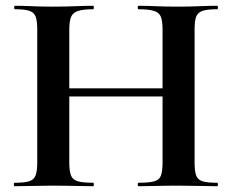

<svg xmlns="http://www.w3.org/2000/svg" viewBox="-20 -645 804 665"><path d="M543 -542Q543 -571 537.5 -586Q532 -601 514 -607Q496 -613 460 -613Q457 -613 457 -619Q457 -625 460 -625Q486 -625 519.5 -623.5Q553 -622 599 -622Q635 -622 670.5 -623.5Q706 -625 732 -625Q735 -625 735 -619Q735 -613 732 -613Q699 -613 682 -607.5Q665 -602 659.5 -587.5Q654 -573 654 -544V-81Q654 -52 659.5 -37Q665 -22 682 -17Q699 -12 732 -12Q735 -12 735 -6Q735 0 732 0Q706 0 670.5 -1Q635 -2 599 -2Q553 -2 519.5 -1Q486 0 460 0Q457 0 457 -6Q457 -12 460 -12Q496 -12 514 -17Q532 -22 537.5 -37Q543 -52 543 -81ZM161 -311V-339H594V-311ZM109 -81V-544Q109 -573 103.5 -587.5Q98 -602 81.5 -607.5Q65 -613 32 -613Q29 -613 29 -619Q29 -625 32 -625Q58 -625 91 -623.5Q124 -622 160 -622Q206 -622 240.5 -623.5Q275 -625 303 -625Q305 -625 305 -619Q305 -613 303 -613Q268 -613 250 -607Q232 -601 226 -586Q220 -571 220 -542V-81Q220 -52 226 -37Q232 -22 250 -17Q268 -12 303 -12Q305 -12 305 -6Q305 0 303 0Q274 0 240 -1Q206 -2 160 -2Q124 -2 90 -1Q56 0 30 0Q28 0 28 -6Q28 -12 30 -12Q64 -12 80.5 -17Q97 -22 103 -37Q109 -52 109 -81Z"/></svg>

Font: Cormorant Garamond Light
Style: Bold
Weight: 700
Version: Version 4.001